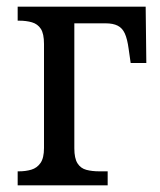

<svg xmlns="http://www.w3.org/2000/svg" viewBox="-20 -556 480 576"><path d="M33 0V-42H37Q57 -42 74 -47Q91 -52 101.5 -67Q112 -82 112 -112V-424Q112 -455 102.5 -469.5Q93 -484 76 -489Q59 -494 37 -494H33V-536H417L419 -367H372L366 -409Q362 -439 354.5 -455.5Q347 -472 333 -479Q319 -486 297 -486H203V-111Q203 -81 212.5 -66Q222 -51 239 -46.5Q256 -42 278 -42H303V0Z"/></svg>

Font: Noto Serif SemiCondensed
Style: Regular
Weight: 400
Width: 4
Designer: Monotype Design Team
Foundry: Monotype Imaging Inc.
Version: Version 2.013